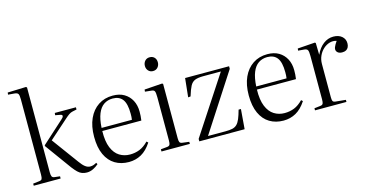

<svg xmlns="http://www.w3.org/2000/svg" viewBox="-79 -1131 2892 1510"><g transform="rotate(-15 1367.0 -376.0)"><path d="M476 8Q455 8 437 1.5Q419 -5 402.5 -21Q386 -37 366 -63L210 -278V-285L389 -447Q404 -459 406 -470.5Q408 -482 387 -485L350 -492L352 -510H524V-492L491 -485Q475 -482 460 -471.5Q445 -461 425 -443L273 -308L432 -91Q454 -60 473.5 -45.5Q493 -31 513 -31Q528 -31 540.5 -35.5Q553 -40 565 -47L572 -34Q552 -16 527 -4Q502 8 476 8ZM44 0V-17L94 -23Q112 -25 117 -34.5Q122 -44 122 -71V-682Q122 -715 115.5 -726.5Q109 -738 84 -740L34 -744L36 -761L186 -766L193 -760V-68Q193 -46 198 -35.5Q203 -25 219 -23L263 -18V0Z M817 14Q753 14 704.5 -15Q656 -44 629 -102.5Q602 -161 602 -248Q602 -334 630 -395.5Q658 -457 708.5 -490.5Q759 -524 826 -524Q881 -524 919 -501.5Q957 -479 978 -439.5Q999 -400 999 -348Q999 -331 998 -313Q997 -295 994 -276H676Q674 -192 695.5 -140Q717 -88 755 -64.5Q793 -41 840 -41Q882 -41 918.5 -55.5Q955 -70 990 -106L1002 -95Q964 -37 918 -11.5Q872 14 817 14ZM677 -301H924Q926 -313 926.5 -325.5Q927 -338 927 -351Q927 -431 900.5 -466.5Q874 -502 820 -502Q779 -502 748 -481Q717 -460 699 -415.5Q681 -371 677 -301Z M1084 0V-18L1136 -23Q1153 -25 1158 -34.5Q1163 -44 1163 -70V-421Q1163 -458 1157 -470Q1151 -482 1129 -483L1080 -488L1082 -505L1227 -515L1234 -510V-67Q1234 -44 1239 -35Q1244 -26 1260 -24L1315 -17V0ZM1184 -628Q1161 -628 1146.5 -644Q1132 -660 1132 -683Q1132 -707 1146.5 -723.5Q1161 -740 1185 -740Q1209 -740 1223.5 -725Q1238 -710 1238 -685Q1238 -662 1223.5 -645Q1209 -628 1184 -628Z M1392 0V-20L1698 -487H1555Q1511 -487 1486.5 -477Q1462 -467 1447.5 -439.5Q1433 -412 1417 -359L1397 -357L1413 -510H1771V-489L1469 -23H1612Q1646 -23 1668 -28Q1690 -33 1705 -47.5Q1720 -62 1731.5 -89.5Q1743 -117 1755 -161H1774L1761 0Z M2076 14Q2012 14 1963.5 -15Q1915 -44 1888 -102.5Q1861 -161 1861 -248Q1861 -334 1889 -395.5Q1917 -457 1967.5 -490.5Q2018 -524 2085 -524Q2140 -524 2178 -501.5Q2216 -479 2237 -439.5Q2258 -400 2258 -348Q2258 -331 2257 -313Q2256 -295 2253 -276H1935Q1933 -192 1954.5 -140Q1976 -88 2014 -64.5Q2052 -41 2099 -41Q2141 -41 2177.5 -55.5Q2214 -70 2249 -106L2261 -95Q2223 -37 2177 -11.5Q2131 14 2076 14ZM1936 -301H2183Q2185 -313 2185.5 -325.5Q2186 -338 2186 -351Q2186 -431 2159.5 -466.5Q2133 -502 2079 -502Q2038 -502 2007 -481Q1976 -460 1958 -415.5Q1940 -371 1936 -301Z M2334 0V-17L2384 -23Q2400 -25 2405 -34.5Q2410 -44 2410 -69V-422Q2410 -458 2404 -470Q2398 -482 2376 -484L2327 -488L2329 -505L2471 -515L2477 -510L2479 -415H2480Q2504 -467 2541 -495Q2578 -523 2622 -523Q2665 -523 2691 -501Q2717 -479 2717 -444Q2717 -426 2710.5 -412.5Q2704 -399 2691.5 -392Q2679 -385 2660 -385Q2636 -385 2623.5 -396Q2611 -407 2611 -422Q2611 -431 2614.5 -439.5Q2618 -448 2624 -459Q2630 -470 2640 -484Q2612 -493 2584 -485Q2556 -477 2532.5 -456Q2509 -435 2495 -404.5Q2481 -374 2481 -338V-68Q2481 -45 2485.5 -36Q2490 -27 2508 -25L2590 -17V0Z"/></g></svg>

Font: Literata 60pt Light
Style: Regular
Weight: 300
Designer: Latin by Veronika Burian and Jose Scaglione. Greek by Irene Vlachou. Cyrillic by Vera Evstafieva.
Foundry: TypeTogether
Version: Version 3.103;gftools[0.9.29]